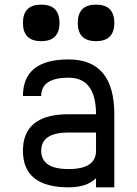

<svg xmlns="http://www.w3.org/2000/svg" viewBox="-20 -801 587 821"><path d="M78.1 -156.2Q78.1 -312.5 273.4 -312.5H390.6Q390.6 -468.8 273.4 -468.8Q156.2 -468.8 156.2 -390.6H78.1Q78.1 -546.9 273.4 -546.9Q468.8 -546.9 468.8 -312.5V0H390.6V-39.1Q351.6 0 273.4 0Q78.1 0 78.1 -156.2ZM156.2 -156.2Q156.2 -78.1 273.4 -78.1Q390.6 -78.1 390.6 -156.2V-234.4H273.4Q156.2 -234.4 156.2 -156.2ZM78.1 -703.1Q78.1 -781.2 156.2 -781.2Q234.4 -781.2 234.4 -703.1Q234.4 -625 156.2 -625Q78.1 -625 78.1 -703.1ZM312.5 -703.1Q312.5 -781.2 390.6 -781.2Q468.8 -781.2 468.8 -703.1Q468.8 -625 390.6 -625Q312.5 -625 312.5 -703.1Z"/></svg>

Font: Luculent
Style: Regular
Weight: 400
Monospace: yes
Designer: Andrew Kensler
Version: Version 1.0.0-845fa02f9341